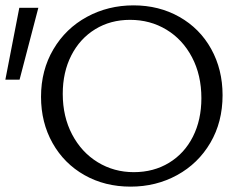

<svg xmlns="http://www.w3.org/2000/svg" viewBox="-40 -687 906 716"><path d="M113 -326Q113 -425 159 -503Q205 -581 284 -624Q363 -667 458 -667Q553 -667 629 -624Q705 -581 747.5 -504.5Q790 -428 790 -332Q790 -232 744.5 -154.5Q699 -77 620.5 -34Q542 9 447 9Q351 9 275 -34Q199 -77 156 -153.5Q113 -230 113 -326ZM711 -321Q711 -407 676 -473.5Q641 -540 580.5 -576.5Q520 -613 445 -613Q372 -613 315 -578Q258 -543 226 -480.5Q194 -418 194 -337Q194 -252 229 -185.5Q264 -119 324.5 -82Q385 -45 459 -45Q533 -45 590.5 -80Q648 -115 679.5 -177.5Q711 -240 711 -321ZM-20 -390 32 -658H103L33 -390Z"/></svg>

Font: LXGW Bright TC
Style: Regular
Weight: 400
Designer: Christian Thalmann (Catharsis Fonts)
Foundry: LXGW / Christian Thalmann (Catharsis Fonts) / Fontworks Inc.
Version: Version 5.501